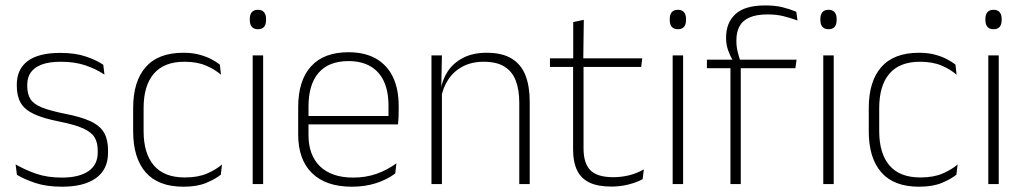

<svg xmlns="http://www.w3.org/2000/svg" viewBox="-20 -696 3874 726"><path d="M214.5 10Q156 10 113.5 -4.2Q71 -18.5 44 -35L39 -74.5Q75 -53.5 117 -39Q159 -24.5 214 -24.5Q278.5 -24.5 314 -48.5Q349.5 -72.5 349.5 -119V-127Q349.5 -157 337.5 -176.8Q325.5 -196.5 294.5 -210.5Q263.5 -224.5 206 -236Q144.5 -248 109 -264.5Q73.5 -281 58.5 -306.8Q43.5 -332.5 43.5 -371.5V-376Q43.5 -434 84.5 -465Q125.5 -496 208 -496Q264.5 -496 305 -482.2Q345.5 -468.5 370.5 -451L375 -414Q343.5 -435 303.2 -448.8Q263 -462.5 210 -462.5Q166 -462.5 138 -452Q110 -441.5 96.5 -422.2Q83 -403 83 -376V-371.5Q83 -340.5 95.2 -321.2Q107.5 -302 138.2 -289.8Q169 -277.5 222.5 -266.5Q286 -254.5 322.2 -237.5Q358.5 -220.5 373.5 -194.2Q388.5 -168 388.5 -128.5V-118.5Q388.5 -55.5 343.2 -22.8Q298 10 214.5 10Z M673.5 10Q578.5 10 531 -44.2Q483.5 -98.5 483.5 -199.5V-287.5Q483.5 -388.5 531 -442.5Q578.5 -496.5 673.5 -496.5Q707 -496.5 733.2 -489.5Q759.5 -482.5 779 -472.2Q798.5 -462 811.5 -451.5L815.5 -413.5Q792 -434 758.5 -448.2Q725 -462.5 677 -462.5Q600.5 -462.5 561.8 -417.5Q523 -372.5 523 -287V-200.5Q523 -116 561.8 -70.5Q600.5 -25 678.5 -25Q728 -25 762 -39.5Q796 -54 819.5 -74L815 -35.5Q794.5 -19 760 -4.5Q725.5 10 673.5 10Z M935.5 0V-486.5H975V0ZM955.5 -585.5Q940 -585.5 932.2 -594.5Q924.5 -603.5 924.5 -620.5V-624.5Q924.5 -641 932.2 -650Q940 -659 955.5 -659Q970.5 -659 978.2 -650Q986 -641 986 -624.5V-620.5Q986 -603 978.2 -594.2Q970.5 -585.5 955.5 -585.5Z M1310.5 10Q1212.5 10 1160 -41.2Q1107.5 -92.5 1107.5 -187V-290.5Q1107.5 -391.5 1156 -445Q1204.5 -498.5 1297.5 -498.5Q1359.5 -498.5 1401.8 -474.2Q1444 -450 1465.8 -404.8Q1487.5 -359.5 1487.5 -295.5V-278Q1487.5 -265.5 1487 -252.8Q1486.5 -240 1485 -225.5H1448.5Q1449 -245.5 1449 -263.2Q1449 -281 1449 -296Q1449 -350.5 1431.8 -388Q1414.5 -425.5 1380.8 -445.2Q1347 -465 1297.5 -465Q1223.5 -465 1185 -421Q1146.5 -377 1146.5 -293V-245V-239V-184.5Q1146.5 -147 1157.5 -117.5Q1168.5 -88 1189.8 -67.2Q1211 -46.5 1242.5 -35.5Q1274 -24.5 1315.5 -24.5Q1362.5 -24.5 1403 -38.5Q1443.5 -52.5 1479 -78.5L1474.5 -40Q1444 -17 1402.2 -3.5Q1360.5 10 1310.5 10ZM1127.5 -225.5V-257.5H1475V-225.5Z M1943.5 0V-308Q1943.5 -356 1930.5 -390.5Q1917.5 -425 1888 -443.8Q1858.5 -462.5 1809 -462.5Q1763.5 -462.5 1729.5 -444.5Q1695.5 -426.5 1675 -395.2Q1654.5 -364 1647.5 -324L1636.5 -356H1646.5Q1652 -394 1673 -426Q1694 -458 1731 -477.2Q1768 -496.5 1820 -496.5Q1879.5 -496.5 1915.2 -474.2Q1951 -452 1967 -410.8Q1983 -369.5 1983 -311.5V0ZM1611.5 0V-486.5H1651L1648.5 -362.5L1651 -361V0Z M2292 9.5Q2240.5 9.5 2208.8 -5.8Q2177 -21 2162 -52.2Q2147 -83.5 2147 -130.5V-459H2186.5V-134.5Q2186.5 -79 2212.2 -52.5Q2238 -26 2299 -26Q2329.5 -26 2358.8 -33.2Q2388 -40.5 2414.5 -55.5L2410 -18.5Q2387 -6 2355.8 1.8Q2324.5 9.5 2292 9.5ZM2059.5 -443V-475.5H2408.5L2404.5 -443ZM2147.5 -469.5V-612.5L2187.5 -621L2185.5 -469.5Z M2523.5 0V-486.5H2563V0ZM2543.5 -585.5Q2528 -585.5 2520.2 -594.5Q2512.5 -603.5 2512.5 -620.5V-624.5Q2512.5 -641 2520.2 -650Q2528 -659 2543.5 -659Q2558.5 -659 2566.2 -650Q2574 -641 2574 -624.5V-620.5Q2574 -603 2566.2 -594.2Q2558.5 -585.5 2543.5 -585.5Z M2874 -675.5Q2910.5 -675.5 2938.2 -668.8Q2966 -662 2991 -651.5L2995.5 -618.5Q2968 -628.5 2941.8 -635Q2915.5 -641.5 2882.5 -641.5Q2840 -641.5 2813.8 -629.8Q2787.5 -618 2776 -596.2Q2764.5 -574.5 2764.5 -544V-541.5Q2764.5 -519.5 2769.2 -500.2Q2774 -481 2779.5 -465.5L2750.5 -463.5V-469Q2741.5 -483 2733.5 -504.8Q2725.5 -526.5 2725.5 -552V-554.5Q2725.5 -610 2761 -642.8Q2796.5 -675.5 2874 -675.5ZM2742 0V-455H2781V0ZM2653 -438V-470.5H2757H2772H2992L2987.5 -438ZM3093 0V-486.5H3132.5V0ZM3113 -585.5Q3097.5 -585.5 3089.8 -594.5Q3082 -603.5 3082 -620.5V-624.5Q3082 -641 3089.8 -650Q3097.5 -659 3113 -659Q3128 -659 3135.8 -650Q3143.5 -641 3143.5 -624.5V-620.5Q3143.5 -603 3135.8 -594.2Q3128 -585.5 3113 -585.5Z M3455 10Q3360 10 3312.5 -44.2Q3265 -98.5 3265 -199.5V-287.5Q3265 -388.5 3312.5 -442.5Q3360 -496.5 3455 -496.5Q3488.5 -496.5 3514.8 -489.5Q3541 -482.5 3560.5 -472.2Q3580 -462 3593 -451.5L3597 -413.5Q3573.5 -434 3540 -448.2Q3506.5 -462.5 3458.5 -462.5Q3382 -462.5 3343.2 -417.5Q3304.5 -372.5 3304.5 -287V-200.5Q3304.5 -116 3343.2 -70.5Q3382 -25 3460 -25Q3509.5 -25 3543.5 -39.5Q3577.5 -54 3601 -74L3596.5 -35.5Q3576 -19 3541.5 -4.5Q3507 10 3455 10Z M3717 0V-486.5H3756.5V0ZM3737 -585.5Q3721.5 -585.5 3713.8 -594.5Q3706 -603.5 3706 -620.5V-624.5Q3706 -641 3713.8 -650Q3721.5 -659 3737 -659Q3752 -659 3759.8 -650Q3767.5 -641 3767.5 -624.5V-620.5Q3767.5 -603 3759.8 -594.2Q3752 -585.5 3737 -585.5Z"/></svg>

Font: Anek Bangla ExtraLight
Style: Regular
Weight: 250
Designer: Sulekha Rajkumar (Bangla), Yesha Goshar (Latin)
Foundry: Ek Type
Version: Version 1.003